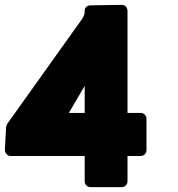

<svg xmlns="http://www.w3.org/2000/svg" viewBox="-20 -769 731 789"><path d="M558 -305Q568 -305 575 -298Q582 -291 582 -281V-152Q582 -142 575 -135Q568 -128 558 -128H504V-24Q504 -14 497 -7Q490 0 480 0H352Q342 0 335 -7Q328 -14 328 -24V-128H24Q13 -128 7 -136Q0 -143 0 -154L5 -245Q5 -251 9 -259L318 -692Q328 -708 328 -721V-723Q327 -733 334 -740Q341 -747 351 -747L479 -749Q500 -749 503 -729H504V-727V-726V-722V-718V-716V-305ZM328 -416 263 -305H328Z"/></svg>

Font: Punc
Style: Bold
Weight: 400
Designer: The Kinetic
Foundry: The Kinetic
Version: Version 1.000;PS 001.001;hotconv 1.0.56